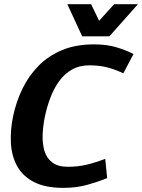

<svg xmlns="http://www.w3.org/2000/svg" viewBox="-20 -887 678 916"><path d="M406.7 -575.3Q358.7 -575.3 322.8 -554.8Q287 -534.3 261.8 -499.3Q236.7 -464.3 220.5 -421.3Q204.3 -378.3 194.7 -333.3H42.7Q57 -401.3 86.7 -462.8Q116.3 -524.3 163.2 -572.3Q210 -620.3 275.7 -647.8Q341.3 -675.3 428.3 -675.3Q490.7 -675.3 537 -661Q583.3 -646.7 617 -629.3L568.3 -537.3Q529.3 -555.7 491.7 -565.5Q454 -575.3 406.7 -575.3ZM304 -91.3Q351.3 -91.3 393 -101.2Q434.7 -111 482 -129.3L491.3 -37.3Q450 -20.3 397.5 -5.5Q345 9.3 282.7 9.3Q195.7 9.3 141.8 -18.7Q88 -46.7 61.7 -94.7Q35.3 -142.7 32 -204.5Q28.7 -266.3 42.7 -333.3H194.7Q185.3 -289 183.5 -246Q181.7 -203 191.8 -168Q202 -133 229 -112.2Q256 -91.3 304 -91.3ZM385.3 -713.7 524.7 -867H638L502 -713.7ZM488.7 -713.7H372L301.3 -867H414.7Z"/></svg>

Font: Epunda Sans Light
Style: Italic
Weight: 300
Italic angle: -12.0243°
Designer: Simon Atzbach
Foundry: typofactur
Version: Version 2.204